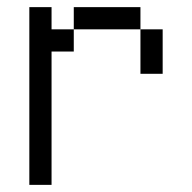

<svg xmlns="http://www.w3.org/2000/svg" viewBox="-20 -520 540 540"><path d="M62.5 -500Q62.5 -500 62.5 0H125Q125 0 125 -375H187.5V-437.5H125V-500ZM375 -437.5Q375 -437.5 375 -312.5H437.5Q437.5 -312.5 437.5 -437.5ZM187.5 -437.5H375V-500H187.5Z"/></svg>

Font: BFUnifontExMono
Style: Regular
Weight: 500
Version: Version 15.0.06